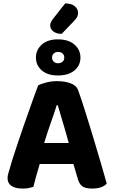

<svg xmlns="http://www.w3.org/2000/svg" viewBox="-20 -1087 660 1117"><path d="M407 -133H211Q200 -97 190.5 -62Q181 -27 174 0Q161 4 147 7Q133 10 113 10Q69 10 46.5 -5.5Q24 -21 24 -50Q24 -64 28 -77Q32 -90 37 -107Q44 -134 57 -174Q70 -214 85.5 -260.5Q101 -307 118 -356Q135 -405 151 -449.5Q167 -494 180 -531Q193 -568 202 -590Q217 -599 248.5 -607Q280 -615 311 -615Q356 -615 390.5 -602.5Q425 -590 435 -561Q454 -508 476 -438Q498 -368 520.5 -294Q543 -220 564 -148Q585 -76 601 -19Q590 -6 568.5 2Q547 10 517 10Q474 10 456.5 -5Q439 -20 431 -52ZM310 -475Q296 -430 275.5 -372.5Q255 -315 237 -255H380Q363 -318 345.5 -375.5Q328 -433 316 -475ZM359 -1067Q397 -1067 415.5 -1050.5Q434 -1034 434 -1013Q434 -996 426 -984Q418 -972 401 -955L339 -890Q308 -890 290 -904.5Q272 -919 272 -938Q272 -947 275.5 -956Q279 -965 289 -978ZM189 -752Q189 -797 223 -827.5Q257 -858 316 -858Q379 -858 413.5 -827.5Q448 -797 448 -752Q448 -707 413.5 -677.5Q379 -648 316 -648Q257 -648 223 -677.5Q189 -707 189 -752ZM283 -752Q283 -737 293 -728Q303 -719 317 -719Q334 -719 344 -728Q354 -737 354 -752Q354 -767 344 -776Q334 -785 317 -785Q303 -785 293 -776Q283 -767 283 -752Z"/></svg>

Font: Baloo Tammudu 2
Style: Bold
Weight: 700
Designer: Maithili Shingre, Omkar Shende and Ek Type
Foundry: Ek Type
Version: Version 1.640;hotconv 1.0.111;makeotfexe 2.5.65597; ttfautoh